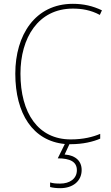

<svg xmlns="http://www.w3.org/2000/svg" viewBox="-20 -744 581 1004"><path d="M407 145C407 98 375 68 318 64L343 10C346 10 348 10 350 10C414 10 467 -3 504 -19V-44C466 -28 416 -15 350 -15C179 -15 87 -153 87 -359C87 -545 179 -699 361 -699C406 -699 454 -692 502 -666L513 -690C465 -713 416 -724 361 -724C164 -724 60 -561 60 -359C60 -149 152 -7 319 9L282 84C347 84 382 102 382 146C382 191 344 216 295 216C274 216 258 215 242 210V234C257 238 275 240 295 240C361 240 407 203 407 145Z"/></svg>

Font: Noto Sans Gujarati UI SemiCondensed Thin
Style: Regular
Weight: 100
Width: 4
Designer: Jelle Bosma - Monotype Design Team, Universal Thirst
Foundry: Monotype Imaging Inc.
Version: Version 2.106